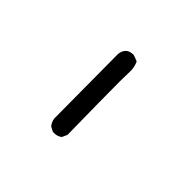

<svg xmlns="http://www.w3.org/2000/svg" viewBox="-98 -549 697 697"><g transform="rotate(45 250.0 -200.5)"><path d="M238 2H232L213 -8Q203 -21 201 -36L199 -366Q204 -403 240 -403Q245 -403 266 -394Q275 -375 275 -354L274 -299Q274 -222 277 -28L268 -8Q256 2 238 2Z"/></g></svg>

Font: Xiaolai Mono SC
Style: Regular
Weight: 400
Monospace: yes
Designer: LXGW / Nozomi Seto
Version: Version 3.113;September 30, 2024